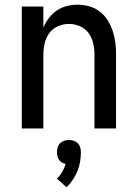

<svg xmlns="http://www.w3.org/2000/svg" viewBox="-20 -548 588 819"><path d="M73 0V-520H165V-430Q174 -452 188.5 -471Q203 -490 222 -503Q241 -516 264 -522Q287 -528 311 -528Q336 -528 361 -521Q386 -514 406 -498.5Q426 -483 439.5 -461Q453 -439 461 -415Q469 -391 472 -366Q475 -341 475 -315V0H383V-315Q383 -339 377.5 -363Q372 -387 358 -406.5Q344 -426 321 -436Q298 -446 274 -446Q250 -446 227 -436Q204 -426 190 -406.5Q176 -387 170.5 -363Q165 -339 165 -315V0ZM264 251 223 214Q236 201 245.5 185Q255 169 260 151Q252 150 244.5 145.5Q237 141 232 134Q227 127 225 118Q223 109 223 101Q223 90 226 80Q229 70 236 63Q243 56 253.5 52.5Q264 49 274 49Q284 49 294.5 52.5Q305 56 312 63Q319 70 322 80Q325 90 325 101Q325 122 321.5 142.5Q318 163 310 182.5Q302 202 290.5 219Q279 236 264 251Z"/></svg>

Font: Iosevka Semi-Condensed Medium
Style: Regular
Weight: 500
Monospace: yes
Designer: Belleve Invis
Foundry: Belleve Invis
Version: Version 27.3.5